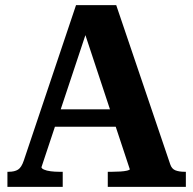

<svg xmlns="http://www.w3.org/2000/svg" viewBox="-20 -730 754 750"><path d="M172 -303H456V-235H168ZM293 -655 321 -615 142 -77Q142 -72 152 -67.5Q162 -63 178 -61Q194 -59 210 -59H225V0H9V-59H14Q37 -59 50.5 -67.5Q64 -76 73 -103L277 -710H434L645 -88Q651 -70 665.5 -64.5Q680 -59 701 -59H706V0H401V-59H418Q434 -59 450 -60Q466 -61 476.5 -63.5Q487 -66 487 -69Z"/></svg>

Font: Roboto Serif 28pt SemiBold
Style: Regular
Weight: 600
Designer: Greg Gazdowicz
Foundry: Commercial Type
Version: Version 1.008